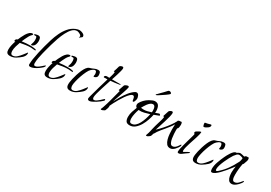

<svg xmlns="http://www.w3.org/2000/svg" viewBox="16 -1403 3078 2182"><g transform="rotate(30 1554.5 -312.5)"><path d="M241 -221Q236 -221 236 -226Q236 -229 237 -231Q243 -247 246.5 -261.5Q250 -276 250 -292Q250 -298 249.5 -308.5Q249 -319 245.5 -328Q242 -337 233 -337Q229 -337 226 -336.5Q223 -336 219 -336Q209 -336 209 -344Q209 -348 218.5 -351Q228 -354 239 -356Q250 -358 254 -358Q279 -358 285.5 -339.5Q292 -321 292 -301Q292 -282 285.5 -261Q279 -240 262 -229Q258 -226 252 -223.5Q246 -221 241 -221ZM92 7Q63 7 51.5 -7Q40 -21 40 -48Q40 -78 47 -108Q54 -138 64 -166L55 -163Q50 -166 50 -173Q50 -182 58.5 -190.5Q67 -199 76 -200Q82 -215 93 -239Q104 -263 118.5 -287Q133 -311 151 -327Q169 -343 190 -343Q199 -343 199 -335Q199 -332 195 -327.5Q191 -323 189 -321Q176 -309 164 -287.5Q152 -266 142 -243.5Q132 -221 125 -204Q153 -208 180.5 -210Q208 -212 236 -212Q239 -212 251 -211.5Q263 -211 278 -209.5Q293 -208 303.5 -205Q314 -202 314 -197Q314 -193 309.5 -192Q305 -191 303 -191Q290 -191 278 -193Q266 -195 253 -195Q219 -195 184 -190Q149 -185 115 -178Q105 -152 95.5 -119Q86 -86 86 -57Q86 -41 92 -26.5Q98 -12 117 -12Q144 -12 168.5 -33.5Q193 -55 214 -82.5Q235 -110 249 -128H250Q254 -128 254.5 -124Q255 -120 255 -118Q255 -101 247 -86.5Q239 -72 227 -60Q200 -35 165.5 -14Q131 7 92 7Z M352 -1Q343 -1 336.5 -6Q330 -11 330 -21Q330 -35 332 -56Q334 -77 336 -92Q344 -140 354.5 -188.5Q365 -237 378 -284Q390 -330 406 -381.5Q422 -433 445 -482Q468 -531 501.5 -570.5Q535 -610 582 -631Q594 -636 607 -639.5Q620 -643 633 -643Q645 -643 661.5 -638Q678 -633 690 -623.5Q702 -614 702 -599Q702 -593 699 -590Q697 -587 683.5 -577.5Q670 -568 668 -567Q666 -569 666 -570Q666 -573 669 -576Q672 -579 672 -583Q672 -593 661 -601.5Q650 -610 636 -615.5Q622 -621 613 -621Q580 -621 552.5 -593Q525 -565 503 -521.5Q481 -478 464 -429.5Q447 -381 435 -338Q423 -295 416 -269Q408 -240 399 -204Q390 -168 383.5 -131.5Q377 -95 377 -64Q377 -55 380.5 -45.5Q384 -36 395 -36Q410 -36 426.5 -46Q443 -56 458.5 -69.5Q474 -83 485.5 -93Q497 -103 501 -103Q503 -103 503 -101Q503 -94 499 -87Q495 -80 490 -75Q477 -62 453 -44.5Q429 -27 402 -14Q375 -1 352 -1Z M730 -221Q725 -221 725 -226Q725 -229 726 -231Q732 -247 735.5 -261.5Q739 -276 739 -292Q739 -298 738.5 -308.5Q738 -319 734.5 -328Q731 -337 722 -337Q718 -337 715 -336.5Q712 -336 708 -336Q698 -336 698 -344Q698 -348 707.5 -351Q717 -354 728 -356Q739 -358 743 -358Q768 -358 774.5 -339.5Q781 -321 781 -301Q781 -282 774.5 -261Q768 -240 751 -229Q747 -226 741 -223.5Q735 -221 730 -221ZM581 7Q552 7 540.5 -7Q529 -21 529 -48Q529 -78 536 -108Q543 -138 553 -166L544 -163Q539 -166 539 -173Q539 -182 547.5 -190.5Q556 -199 565 -200Q571 -215 582 -239Q593 -263 607.5 -287Q622 -311 640 -327Q658 -343 679 -343Q688 -343 688 -335Q688 -332 684 -327.5Q680 -323 678 -321Q665 -309 653 -287.5Q641 -266 631 -243.5Q621 -221 614 -204Q642 -208 669.5 -210Q697 -212 725 -212Q728 -212 740 -211.5Q752 -211 767 -209.5Q782 -208 792.5 -205Q803 -202 803 -197Q803 -193 798.5 -192Q794 -191 792 -191Q779 -191 767 -193Q755 -195 742 -195Q708 -195 673 -190Q638 -185 604 -178Q594 -152 584.5 -119Q575 -86 575 -57Q575 -41 581 -26.5Q587 -12 606 -12Q633 -12 657.5 -33.5Q682 -55 703 -82.5Q724 -110 738 -128H739Q743 -128 743.5 -124Q744 -120 744 -118Q744 -101 736 -86.5Q728 -72 716 -60Q689 -35 654.5 -14Q620 7 581 7Z M879 7Q851 7 839 -7Q827 -21 827 -48Q827 -55 827.5 -61.5Q828 -68 829 -75Q831 -92 837.5 -121Q844 -150 854.5 -183.5Q865 -217 878.5 -248.5Q892 -280 908.5 -301.5Q925 -323 944 -328Q968 -334 992 -346Q1016 -358 1041 -358Q1065 -358 1071 -342Q1077 -326 1077 -306Q1077 -283 1059 -273Q1055 -270 1049.5 -267.5Q1044 -265 1038 -265Q1031 -265 1031 -271Q1031 -277 1033 -283Q1035 -289 1035 -296Q1035 -307 1030.5 -322.5Q1026 -338 1011 -338Q1000 -338 987 -328.5Q974 -319 966 -312Q951 -299 934.5 -265.5Q918 -232 904 -192Q890 -152 881.5 -115Q873 -78 873 -57Q873 -41 879 -26.5Q885 -12 904 -12Q931 -12 955.5 -33.5Q980 -55 1001 -82.5Q1022 -110 1036 -128H1037Q1041 -128 1041.5 -124Q1042 -120 1042 -118Q1042 -101 1034 -86Q1026 -71 1014 -60Q987 -35 952.5 -14Q918 7 879 7Z M1127 -1Q1119 -1 1111.5 -6Q1104 -11 1104 -21Q1104 -29 1107 -38.5Q1110 -48 1111 -55Q1128 -121 1147.5 -186.5Q1167 -252 1186 -317H1158Q1155 -317 1152 -316.5Q1149 -316 1146 -316H1142Q1141 -316 1141 -315.5Q1141 -315 1141 -315Q1135 -318 1135 -324Q1135 -329 1137.5 -332Q1140 -335 1143 -337Q1148 -342 1155.5 -343Q1163 -344 1170 -344Q1176 -344 1182.5 -343.5Q1189 -343 1195 -343Q1198 -352 1203 -368.5Q1208 -385 1212 -402Q1216 -419 1216 -427Q1216 -432 1209.5 -431Q1203 -430 1202 -433Q1209 -451 1214.5 -469.5Q1220 -488 1225 -507Q1227 -516 1240 -522.5Q1253 -529 1262 -529Q1271 -529 1274 -523.5Q1277 -518 1277 -510Q1277 -499 1271 -476Q1265 -453 1257 -426.5Q1249 -400 1241.5 -377Q1234 -354 1230 -343H1342Q1343 -343 1346 -340Q1346 -336 1332.5 -333.5Q1319 -331 1317 -331Q1294 -327 1270 -324.5Q1246 -322 1222 -320Q1216 -301 1204.5 -266Q1193 -231 1180.5 -191Q1168 -151 1159 -116.5Q1150 -82 1150 -65Q1150 -56 1153.5 -46.5Q1157 -37 1168 -37Q1183 -37 1199.5 -48Q1216 -59 1231.5 -73Q1247 -87 1258 -98Q1269 -109 1273 -109Q1278 -109 1278 -102Q1278 -100 1277.5 -93Q1277 -86 1272 -86Q1262 -76 1243.5 -61.5Q1225 -47 1203.5 -33.5Q1182 -20 1161.5 -10.5Q1141 -1 1127 -1Z M1298 18Q1290 18 1288 12Q1292 3 1296 -6Q1300 -15 1303 -25Q1321 -78 1335.5 -132Q1350 -186 1364 -240L1372 -271Q1372 -274 1365 -273.5Q1358 -273 1357 -276Q1364 -294 1369.5 -312.5Q1375 -331 1382 -349Q1385 -357 1401 -364Q1417 -371 1425 -371Q1439 -371 1439 -358Q1439 -351 1432.5 -329.5Q1426 -308 1416.5 -279.5Q1407 -251 1396.5 -221.5Q1386 -192 1377.5 -167.5Q1369 -143 1365 -130Q1383 -166 1408 -208Q1433 -250 1463 -288Q1493 -326 1527 -348Q1538 -355 1547 -355Q1568 -355 1578 -333.5Q1588 -312 1588 -295Q1588 -289 1585 -276.5Q1582 -264 1576.5 -253.5Q1571 -243 1563 -243Q1557 -243 1555 -252.5Q1553 -262 1551 -274.5Q1549 -287 1544 -296.5Q1539 -306 1528 -306Q1512 -306 1492 -286.5Q1472 -267 1451 -237Q1430 -207 1410.5 -173.5Q1391 -140 1376.5 -112Q1362 -84 1356 -69Q1357 -66 1357 -60Q1357 -49 1352.5 -34.5Q1348 -20 1343 -9Q1343 -3 1334.5 3Q1326 9 1315 13.5Q1304 18 1298 18Z M1663 10Q1626 10 1613 -11.5Q1600 -33 1600 -67Q1600 -103 1611 -136Q1622 -169 1635 -202Q1628 -207 1622.5 -215Q1617 -223 1617 -238Q1617 -255 1637 -281.5Q1657 -308 1682 -328Q1693 -337 1711 -347.5Q1729 -358 1748 -365.5Q1767 -373 1779 -373Q1821 -373 1835 -339Q1849 -305 1845 -258Q1849 -260 1859.5 -264Q1870 -268 1880 -271.5Q1890 -275 1892 -275Q1897 -275 1902 -270Q1907 -265 1907 -260Q1907 -257 1904 -255L1841 -231Q1835 -200 1821.5 -159Q1808 -118 1785.5 -79.5Q1763 -41 1732.5 -15.5Q1702 10 1663 10ZM1711 -225Q1736 -225 1759 -230.5Q1782 -236 1809 -245Q1810 -250 1810.5 -256Q1811 -262 1811 -267Q1811 -279 1808.5 -294Q1806 -309 1798.5 -320.5Q1791 -332 1776 -332Q1759 -332 1743 -319Q1727 -306 1713.5 -288Q1700 -270 1690.5 -253Q1681 -236 1677 -228Q1695 -225 1711 -225ZM1672 -17Q1700 -17 1721.5 -35.5Q1743 -54 1759 -84Q1775 -114 1786.5 -149Q1798 -184 1805 -218Q1775 -208 1736.5 -198.5Q1698 -189 1666 -193Q1656 -166 1648.5 -132Q1641 -98 1641 -69Q1641 -53 1646.5 -35Q1652 -17 1672 -17ZM1750 -438Q1747 -438 1747 -440Q1747 -445 1752 -450Q1757 -455 1760 -457Q1769 -467 1784 -482Q1799 -497 1815 -513Q1831 -529 1839 -539Q1844 -546 1850 -550.5Q1856 -555 1865 -555Q1873 -555 1882 -549.5Q1891 -544 1891 -536Q1891 -529 1874.5 -517Q1858 -505 1849 -498Q1835 -489 1814 -474.5Q1793 -460 1775 -449Q1757 -438 1750 -438Z M1890 18Q1882 18 1882 12L1895 -26Q1900 -39 1901.5 -51.5Q1903 -64 1907 -77Q1913 -103 1920 -129Q1927 -155 1935 -180Q1938 -189 1943 -206Q1948 -223 1952.5 -240.5Q1957 -258 1957 -267Q1957 -272 1950.5 -271Q1944 -270 1943 -273Q1950 -291 1955 -310Q1960 -329 1967 -347Q1970 -355 1983 -362.5Q1996 -370 2004 -370Q2018 -370 2018 -352Q2018 -336 2010 -303Q2002 -270 1989.5 -231Q1977 -192 1965.5 -155.5Q1954 -119 1946 -96Q1978 -126 2010 -162Q2042 -198 2068.5 -234.5Q2095 -271 2110 -301Q2110 -312 2124.5 -316Q2139 -320 2147 -318Q2151 -320 2153 -320Q2162 -320 2164.5 -306.5Q2167 -293 2167 -287Q2167 -276 2164.5 -256.5Q2162 -237 2150 -231Q2149 -223 2149 -214.5Q2149 -206 2149 -198Q2149 -186 2150.5 -158.5Q2152 -131 2157 -101Q2162 -71 2173 -49.5Q2184 -28 2203 -28Q2221 -28 2234.5 -38Q2248 -48 2258 -61Q2268 -74 2274 -84Q2280 -94 2283 -94Q2288 -94 2288 -88Q2288 -74 2273.5 -54Q2259 -34 2249 -24Q2238 -12 2223 -3Q2208 6 2191 6Q2161 6 2144 -15.5Q2127 -37 2118.5 -68.5Q2110 -100 2107.5 -132.5Q2105 -165 2105 -186Q2105 -205 2105.5 -223Q2106 -241 2107 -259Q2091 -231 2070 -205Q2049 -179 2029 -154Q1999 -120 1970 -80Q1965 -73 1960.5 -63.5Q1956 -54 1949 -47L1947 -45Q1940 -26 1938 -16Q1936 -6 1918 6Q1912 10 1905 14Q1898 18 1890 18Z M2402 -396Q2398 -396 2394.5 -404Q2391 -412 2389.5 -421.5Q2388 -431 2388 -435Q2388 -437 2388.5 -440.5Q2389 -444 2392 -445Q2409 -447 2424.5 -451Q2440 -455 2456 -460Q2458 -461 2463 -461Q2471 -461 2471 -452Q2471 -432 2452 -419Q2441 -412 2428.5 -404Q2416 -396 2402 -396ZM2304 7Q2289 7 2289 -9Q2289 -26 2295 -53.5Q2301 -81 2309 -109Q2317 -137 2321 -153Q2322 -157 2327 -174.5Q2332 -192 2338 -213Q2344 -234 2348.5 -250.5Q2353 -267 2353 -270Q2353 -275 2347.5 -279Q2342 -283 2342 -288Q2342 -291 2343 -294Q2344 -297 2345 -299Q2348 -304 2360 -312Q2372 -320 2385.5 -326.5Q2399 -333 2404 -333Q2407 -333 2408 -332Q2409 -330 2409 -325Q2409 -316 2404.5 -298Q2400 -280 2393.5 -258.5Q2387 -237 2381 -219Q2375 -201 2372 -192Q2367 -177 2358 -149Q2349 -121 2342 -93Q2335 -65 2335 -49Q2335 -47 2336 -40.5Q2337 -34 2341 -34Q2346 -34 2359.5 -42.5Q2373 -51 2388 -59Q2403 -67 2411 -67Q2415 -67 2416 -65Q2416 -61 2403 -51.5Q2390 -42 2375.5 -32.5Q2361 -23 2356 -18Q2346 -9 2332 -1Q2318 7 2304 7Z M2526 7Q2498 7 2486 -7Q2474 -21 2474 -48Q2474 -55 2474.5 -61.5Q2475 -68 2476 -75Q2478 -92 2484.5 -121Q2491 -150 2501.5 -183.5Q2512 -217 2525.5 -248.5Q2539 -280 2555.5 -301.5Q2572 -323 2591 -328Q2615 -334 2639 -346Q2663 -358 2688 -358Q2712 -358 2718 -342Q2724 -326 2724 -306Q2724 -283 2706 -273Q2702 -270 2696.5 -267.5Q2691 -265 2685 -265Q2678 -265 2678 -271Q2678 -277 2680 -283Q2682 -289 2682 -296Q2682 -307 2677.5 -322.5Q2673 -338 2658 -338Q2647 -338 2634 -328.5Q2621 -319 2613 -312Q2598 -299 2581.5 -265.5Q2565 -232 2551 -192Q2537 -152 2528.5 -115Q2520 -78 2520 -57Q2520 -41 2526 -26.5Q2532 -12 2551 -12Q2578 -12 2602.5 -33.5Q2627 -55 2648 -82.5Q2669 -110 2683 -128H2684Q2688 -128 2688.5 -124Q2689 -120 2689 -118Q2689 -101 2681 -86Q2673 -71 2661 -60Q2634 -35 2599.5 -14Q2565 7 2526 7Z M3000 7Q2972 7 2958 -13Q2944 -33 2939.5 -59.5Q2935 -86 2935 -107Q2935 -128 2937.5 -148.5Q2940 -169 2943 -189Q2933 -176 2915 -152.5Q2897 -129 2874 -101.5Q2851 -74 2827 -49.5Q2803 -25 2780.5 -9.5Q2758 6 2742 6Q2728 6 2724.5 -7Q2721 -20 2721 -30Q2721 -75 2739 -125Q2757 -175 2776 -215Q2781 -226 2791 -245Q2801 -264 2814.5 -284Q2828 -304 2843 -317Q2858 -330 2873 -328Q2884 -335 2894.5 -340.5Q2905 -346 2918 -346Q2926 -346 2944.5 -341Q2963 -336 2971 -334Q2975 -342 2983 -346Q2991 -350 2999 -350Q3007 -350 3010 -349Q3014 -351 3016 -351Q3022 -351 3024 -342.5Q3026 -334 3026 -329Q3026 -316 3023 -306Q3020 -296 3015 -284Q3011 -274 3008.5 -265.5Q3006 -257 2997 -250Q2990 -214 2986.5 -177.5Q2983 -141 2983 -104Q2983 -91 2984.5 -73Q2986 -55 2993.5 -41Q3001 -27 3017 -27Q3042 -27 3061.5 -45.5Q3081 -64 3094 -81Q3096 -84 3099 -87.5Q3102 -91 3106 -93L3109 -87Q3109 -77 3099 -63Q3089 -49 3077 -36.5Q3065 -24 3057 -18Q3045 -8 3030.5 -0.5Q3016 7 3000 7ZM2776 -35Q2782 -35 2789 -40Q2796 -45 2800 -49Q2847 -90 2883.5 -141Q2920 -192 2947 -247Q2950 -252 2953 -258Q2956 -264 2957 -270Q2959 -278 2961 -287.5Q2963 -297 2964 -305Q2963 -310 2953 -314Q2943 -318 2931.5 -320.5Q2920 -323 2915 -323Q2896 -323 2881.5 -307.5Q2867 -292 2857 -278Q2845 -260 2829.5 -231Q2814 -202 2799.5 -169.5Q2785 -137 2775.5 -107Q2766 -77 2766 -56Q2766 -51 2767.5 -43Q2769 -35 2776 -35Z"/></g></svg>

Font: Moon Dance
Style: Regular
Weight: 400
Designer: Robert E. Leuschke
Foundry: Robert E. Leuschke
Version: Version 1.010; ttfautohint (v1.8.3)